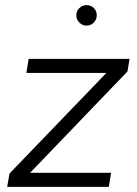

<svg xmlns="http://www.w3.org/2000/svg" viewBox="-20 -730 537 750"><path d="M64 -20 17 -52 432 -483 478 -451ZM8 0 17 -52 60 -55H414L405 0ZM83 -445 92 -500H486L478 -451L435 -445ZM318 -630Q302 -630 290 -642Q278 -654 278 -670Q278 -687 290 -698.5Q302 -710 318 -710Q335 -710 346.5 -698.5Q358 -687 358 -670Q358 -654 346.5 -642Q335 -630 318 -630Z"/></svg>

Font: Figtree Light Light
Style: Italic
Weight: 300
Italic angle: -9.5°
Version: Version 2.000